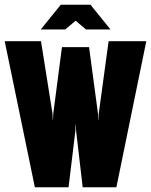

<svg xmlns="http://www.w3.org/2000/svg" viewBox="-20 -795 641 815"><path d="M128 0 0 -620H154L203 -312L204 -286H205L206 -312L243 -595H358L396 -312L397 -286H398L399 -312L441 -620H601L474 0H331L303 -240L302 -267H301L300 -240L271 0ZM153 -670 238 -775H364L449 -670H345L301 -707L257 -670Z"/></svg>

Font: Smooch Sans Thin Black
Style: Regular
Weight: 900
Version: Version 1.010